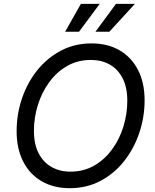

<svg xmlns="http://www.w3.org/2000/svg" viewBox="-20 -962 802 992"><path d="M340.3 10.3Q257.3 10.3 195.6 -25.4Q133.8 -61 99.9 -127.2Q65.9 -193.4 65.9 -284.2Q65.9 -370.6 93 -451.7Q120.1 -532.7 171.1 -597.2Q222.2 -661.6 293.7 -699.7Q365.2 -737.8 453.1 -737.8Q536.1 -737.8 597.7 -702.1Q659.2 -666.5 693.1 -600.6Q727.1 -534.7 727.1 -443.8Q727.1 -356.9 699.7 -275.6Q672.4 -194.3 621.6 -129.9Q570.8 -65.4 499.5 -27.6Q428.2 10.3 340.3 10.3ZM343.8 -75.2Q412.1 -75.2 466.6 -106.4Q521 -137.7 559.3 -190.4Q597.7 -243.2 617.7 -308.3Q637.7 -373.5 637.7 -441.4Q637.7 -510.7 613.5 -557.6Q589.4 -604.5 547.1 -628.4Q504.9 -652.3 449.7 -652.3Q381.3 -652.3 326.9 -621.1Q272.5 -589.8 234.1 -537.1Q195.8 -484.4 175.5 -419.2Q155.3 -354 155.3 -286.1Q155.3 -217.3 179.4 -170.4Q203.6 -123.5 246.1 -99.4Q288.6 -75.2 343.8 -75.2ZM388.2 -797.9H316.4L397.9 -941.9H495.1ZM544.9 -797.9H473.1L579.1 -941.9H676.8Z"/></svg>

Font: Inter 17pt
Style: Italic
Weight: 400
Italic angle: -9.3988°
Version: Version 4.001;git-66647c0bb